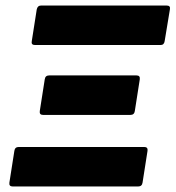

<svg xmlns="http://www.w3.org/2000/svg" viewBox="-20 -675 636 695"><path d="M26 0Q12 0 14 -14L32 -129Q34 -143 48 -143H502Q516 -143 514 -129L496 -14Q494 0 480 0ZM136 -259Q122 -259 124 -273L142 -388Q144 -402 158 -402H474Q488 -402 486 -388L468 -273Q466 -259 452 -259ZM107 -512Q92 -512 95 -526L113 -641Q116 -655 129 -655H583Q598 -655 595 -641L576 -526Q574 -512 561 -512Z"/></svg>

Font: Sofia Sans Black
Style: Italic
Weight: 900
Italic angle: -9°
Version: Version 4.100-B